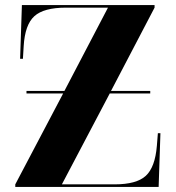

<svg xmlns="http://www.w3.org/2000/svg" viewBox="-20 -734 693 754"><path d="M40 0V-10L228 -367H84V-377H233L404 -704H239Q152 -704 115 -670.5Q78 -637 73 -553L70 -503H59L66 -714H587V-704L416 -377H570V-367H411L223 -10H430Q516 -10 552.5 -43.5Q589 -77 596 -161L600 -211H610L603 0Z"/></svg>

Font: Noto Serif Display SemiCondensed ExtraBold
Style: Regular
Weight: 800
Width: 4
Designer: Monotype Design Team
Foundry: Monotype Imaging Inc.
Version: Version 2.009